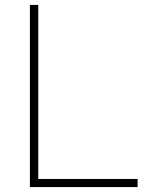

<svg xmlns="http://www.w3.org/2000/svg" viewBox="-20 -760 588 780"><path d="M101.5 0V-740H135.5V-33H539V0Z"/></svg>

Font: Encode Sans Semi Expanded Thin
Style: Regular
Weight: 250
Width: 6
Designer: Multiple Designers
Foundry: Impallari Type
Version: Version 2.000